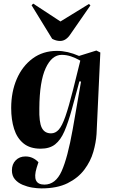

<svg xmlns="http://www.w3.org/2000/svg" viewBox="-20 -814 635 1064"><path d="M429 -362 420 -363 378 -208Q358 -135 337 -86.5Q316 -38 285.5 -14Q255 10 205 10Q146 10 110 -19.5Q74 -49 58 -100Q42 -151 42 -215Q42 -305 73 -376.5Q104 -448 161 -490Q218 -532 296 -532Q354 -532 418 -504L514 -534L536 -523L515 -71Q512 -24 497 28Q482 80 447.5 126Q413 172 355 201Q297 230 209 230Q186 230 158.5 225.5Q131 221 105 210Q79 199 62.5 179.5Q46 160 46 130Q46 96 67 74.5Q88 53 121 53Q143 53 161 61.5Q179 70 193 85L183 116Q155 209 226 209Q288 209 321.5 134.5Q355 60 383 -98ZM263 -75Q287 -75 305.5 -95.5Q324 -116 342.5 -169Q361 -222 385 -317L425 -478Q399 -493 373.5 -501.5Q348 -510 322 -510Q267 -510 233 -436Q199 -362 198 -214Q196 -137 211.5 -106Q227 -75 263 -75ZM155 -785 164 -794 315 -695 473 -792 481 -784 368 -621Q358 -606 344 -596.5Q330 -587 313 -587Q302 -587 291 -590Q280 -593 269 -599Z"/></svg>

Font: Literata 72pt
Style: Bold Italic
Weight: 700
Italic angle: -2°
Designer: Latin by Veronika Burian and Jose Scaglione. Greek by Irene Vlachou. Cyrillic by Vera Evstafieva
Foundry: TypeTogether
Version: Version 3.002